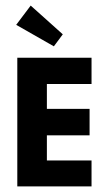

<svg xmlns="http://www.w3.org/2000/svg" viewBox="-20 -668 385 688"><path d="M308 -461H42V0H308V-93H148V-183H301V-278H148V-367H308ZM90 -648 38 -579 173 -502 205 -545Z"/></svg>

Font: Hussar Tani
Style: Bold
Weight: 700
Foundry: Cannot Into Space Fonts
Version: Version 0.92